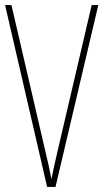

<svg xmlns="http://www.w3.org/2000/svg" viewBox="-20 -734 406 754"><path d="M366 -714H340L205 -136C196 -99 190 -69 182 -31C175 -69 168 -98 159 -136L25 -714H0L165 0H198Z"/></svg>

Font: Noto Sans Georgian ExtraCondensed Thin
Style: Regular
Weight: 100
Width: 2
Designer: Monotype Design Team, Akaki Razmadze
Foundry: Google LLC
Version: Version 2.005